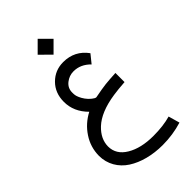

<svg xmlns="http://www.w3.org/2000/svg" viewBox="-306 -818 1214 1214"><g transform="rotate(-45 301.0 -210.5)"><path d="M46.9 69.8C46.9 144 84.5 207 145 246.1C205.6 285.2 288.1 307.1 380.4 307.1C441.4 307.1 500 298.3 555.7 281.2L534.2 205.6C490.2 218.3 438.5 224.6 379.4 224.6C306.2 224.6 246.1 210.4 199.7 182.6C152.8 154.8 129.4 116.7 129.4 68.4C129.9 23.9 149.4 -16.6 188 -53.2C231.4 -94.2 297.9 -121.6 386.7 -134.8C414.6 -139.2 449.7 -142.6 491.2 -145.5V-227.1C452.6 -225.1 421.4 -222.7 397.5 -220.2C373.5 -217.3 340.3 -211.9 297.9 -203.6H296.4C290.5 -203.6 281.7 -208.5 270 -217.8C258.3 -227.1 248 -237.8 239.3 -250C230.5 -262.2 224.1 -273.9 219.7 -284.2C210.9 -304.7 210.4 -313.5 210.4 -333.5C210.4 -359.4 220.7 -380.9 241.7 -397.5C262.2 -413.6 285.2 -421.9 311 -421.9C353 -421.9 390.1 -405.3 422.9 -371.6L467.8 -427.2C428.2 -481.9 374 -509.3 306.2 -509.3C256.8 -509.3 215.8 -492.2 182.1 -458.5C148.4 -424.8 131.3 -381.3 131.3 -328.1C131.3 -269 154.3 -216.8 200.7 -170.4C154.8 -146.5 117.7 -113.3 89.8 -70.8C61.5 -28.3 47.4 18.6 46.9 69.8ZM225.1 -656.2 296.4 -585.4 367.2 -656.2 296.4 -727.5Z"/></g></svg>

Font: Samim
Style: Regular
Weight: 400
Foundry: DejaVu fonts team - Redesigned by Saber Rastikerdar
Version: Version 4.0.5